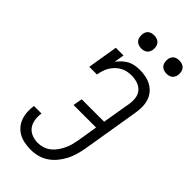

<svg xmlns="http://www.w3.org/2000/svg" viewBox="-289 -1004 1078 1078"><g transform="rotate(45 250.0 -464.5)"><path d="M204 8Q179 8 154.5 3.5Q130 -1 109.5 -12Q89 -23 73.5 -41Q58 -59 50 -81.5Q42 -104 40.5 -129Q39 -154 43 -179Q43 -179 43 -179Q43 -179 43 -179H103Q103 -179 103 -179Q103 -179 103 -179Q103 -179 103 -179Q103 -179 103 -179Q99 -154 102.5 -129Q106 -104 119.5 -85Q133 -66 156 -56.5Q179 -47 204 -47Q224 -47 244.5 -53.5Q265 -60 282 -73.5Q299 -87 311.5 -105Q324 -123 333 -142Q342 -161 347 -181Q352 -201 356 -222L375 -340H196L206 -395H384L413 -567Q417 -591 413.5 -615Q410 -639 395 -656Q380 -673 357 -680.5Q334 -688 310 -688Q293 -688 275.5 -684.5Q258 -681 242 -672Q226 -663 213 -650Q200 -637 190.5 -621Q181 -605 176 -588Q171 -571 168 -554H107L137 -735H198L188 -675Q200 -691 215 -705Q230 -719 247.5 -728Q265 -737 284.5 -740Q304 -743 322 -743Q346 -743 369.5 -738Q393 -733 413 -721.5Q433 -710 447.5 -692.5Q462 -675 469 -653Q476 -631 476.5 -606.5Q477 -582 473 -558L416 -213Q411 -186 403.5 -159.5Q396 -133 383 -108Q370 -83 351.5 -60.5Q333 -38 309 -22Q285 -6 258 1Q231 8 204 8ZM440 -833Q428 -833 416.5 -837.5Q405 -842 398 -851Q391 -860 389 -872.5Q387 -885 389 -898Q390 -906 394.5 -914.5Q399 -923 406.5 -928Q414 -933 423 -935Q432 -937 440 -937Q453 -937 464.5 -932.5Q476 -928 483 -919Q490 -910 492 -897.5Q494 -885 492 -872Q490 -864 485.5 -855.5Q481 -847 473.5 -842Q466 -837 457.5 -835Q449 -833 440 -833ZM240 -833Q228 -833 216.5 -837.5Q205 -842 198 -851Q191 -860 189 -872.5Q187 -885 189 -898Q190 -906 194.5 -914.5Q199 -923 206.5 -928Q214 -933 223 -935Q232 -937 240 -937Q253 -937 264.5 -932.5Q276 -928 283 -919Q290 -910 292 -897.5Q294 -885 292 -872Q290 -864 285.5 -855.5Q281 -847 273.5 -842Q266 -837 257.5 -835Q249 -833 240 -833Z"/></g></svg>

Font: Iosevka Slab Light Oblique
Style: Regular
Weight: 300
Italic angle: -9°
Monospace: yes
Designer: Belleve Invis
Foundry: Belleve Invis
Version: Version 11.1.1; ttfautohint (v1.8.3)